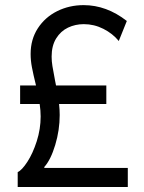

<svg xmlns="http://www.w3.org/2000/svg" viewBox="-20 -748 578 768"><path d="M142.6 -282.2Q142.6 -305.7 138.7 -332H60.5V-406.2H124Q112.8 -451.7 107.7 -478.8Q102.5 -505.9 102.5 -532.2Q102.5 -590.3 131.3 -634.8Q160.2 -679.2 208.7 -703.4Q257.3 -727.5 314.5 -727.5Q406.2 -727.5 487.3 -664.1L455.1 -584Q430.7 -613.8 393.6 -632.6Q356.4 -651.4 315.4 -651.4Q281.2 -651.4 252 -637.5Q222.7 -623.5 204.6 -594.2Q186.5 -564.9 186.5 -521.5Q186.5 -502.9 189.7 -483.6Q192.9 -464.4 200.2 -425.8L204.1 -406.2H405.3V-332H216.3Q218.8 -308.6 218.8 -288.1Q218.8 -227.5 200.9 -168.2Q183.1 -108.9 157.2 -80.1V-76.2H491.2V0H50.8V-59.6Q67.4 -66.9 89.4 -100.6Q111.3 -134.3 127 -183.1Q142.6 -231.9 142.6 -282.2Z"/></svg>

Font: Reddit Sans Strawberry
Style: Regular
Weight: 400
Designer: Stephen Hutchings
Foundry: Reddit
Version: Version 1.013